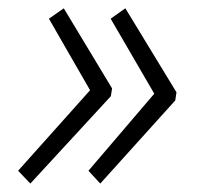

<svg xmlns="http://www.w3.org/2000/svg" viewBox="-20 -495 485 460"><path d="M191.9 -85.9 349.6 -270.5 245.1 -450.2 280.3 -475.1 402.8 -273.9 399.9 -254.4 220.2 -55.2ZM23.4 -85.9 195.8 -278.8 97.2 -450.2 132.8 -475.1 248.5 -283.2 245.6 -264.6 52.7 -55.2Z"/></svg>

Font: Reddit Sans Vanilla Light
Style: Italic
Weight: 300
Italic angle: -11.25°
Designer: Stephen Hutchings
Version: Version 1.013